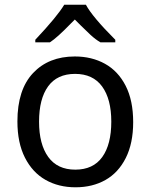

<svg xmlns="http://www.w3.org/2000/svg" viewBox="-20 -786 640 816"><path d="M54 -270Q54 -405 120.5 -475.5Q187 -546 298 -546Q370 -546 426 -515Q482 -484 514 -421.5Q546 -359 546 -267Q546 -177 514.5 -114.5Q483 -52 428 -21Q373 10 301 10Q229 10 173.5 -21.5Q118 -53 86 -116Q54 -179 54 -270ZM453 -269Q453 -365 414 -418.5Q375 -472 299 -472Q223 -472 184.5 -419Q146 -366 146 -269Q146 -173 185 -119Q224 -65 300 -65Q376 -65 414.5 -118.5Q453 -172 453 -269ZM130 -617Q224 -717 253 -766H345Q372 -715 470 -617V-606H407Q386 -618 364.5 -638Q343 -658 323.5 -677.5Q304 -697 298 -703L280 -685Q223 -626 192 -606H130Z"/></svg>

Font: Noto Sans Mono UI
Style: Regular
Weight: 400
Monospace: yes
Designer: Monotype Design team
Foundry: Monotype Imaging Inc.
Version: Version 1.000